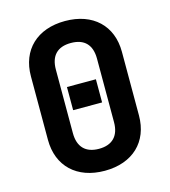

<svg xmlns="http://www.w3.org/2000/svg" viewBox="-111 -829 823 929"><g transform="rotate(-15 300.0 -365.0)"><path d="M300 10C440 10 528 -74 528 -206V-525C528 -656 440 -740 300 -740C160 -740 72 -656 72 -524V-206C72 -74 160 10 300 10ZM300 -100C233 -100 197 -137 197 -206V-524C197 -593 232 -630 300 -630C368 -630 403 -593 403 -524V-206C403 -137 367 -100 300 -100ZM372 -313V-429H227V-313Z"/></g></svg>

Font: Tekne LDO
Style: Bold
Weight: 700
Monospace: yes
Designer: Alessio Laiso, Mario Rullo, Paolo Rosset
Foundry: Alessio Laiso
Version: Version 1.000;hotconv 1.0.109;makeotfexe 2.5.65596